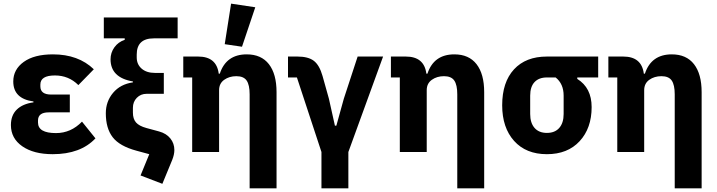

<svg xmlns="http://www.w3.org/2000/svg" viewBox="-20 -836 3942 1056"><path d="M431 -167 505 -75Q423 12 270 12Q165 12 102.5 -31.5Q40 -75 40 -148Q40 -202 72.5 -233.5Q105 -265 164 -273V-278Q53 -293 53 -388Q53 -454 110.5 -495.5Q168 -537 271 -537Q411 -537 496 -455L411 -368Q358 -421 282 -421Q202 -421 202 -371V-361Q202 -316 261 -316H364V-218H248Q189 -218 189 -173V-162Q189 -104 288 -104Q370 -104 431 -167Z M957 -625H826Q732 -625 732 -536V-520Q732 -482 759 -458.5Q786 -435 832 -435H881V-320H786Q754 -320 732.5 -298Q711 -276 711 -243V-217Q711 -182 728 -162.5Q745 -143 785 -132L855 -113Q895 -102 917 -74.5Q939 -47 939 -11Q939 14 927 44L873 175L753 129L801 12L731 -7Q638 -32 600 -81Q562 -130 562 -213Q562 -278 602 -325.5Q642 -373 711 -383V-388Q588 -409 588 -510Q588 -546 609 -575.5Q630 -605 666 -617V-625H551V-740H957Z M1384 -796 1311 -579 1216 -593 1251 -816ZM1185 0H1037V-410H988V-525H1070Q1171 -525 1183 -431H1189Q1224 -537 1337 -537Q1417 -537 1459 -483Q1501 -429 1501 -329V200H1353V-317Q1353 -369 1336.5 -393Q1320 -417 1280 -417Q1241 -417 1213 -397Q1185 -377 1185 -340Z M1748 200V0L1613 -410H1564V-525H1616Q1675 -525 1706 -501.5Q1737 -478 1754 -418L1789 -293L1822 -145H1830L1871 -293L1947 -525H2087L1896 0V200Z M2327 0H2179V-410H2130V-525H2212Q2313 -525 2325 -431H2331Q2366 -537 2479 -537Q2559 -537 2601 -483Q2643 -429 2643 -329V200H2495V-317Q2495 -369 2478.5 -393Q2462 -417 2422 -417Q2383 -417 2355 -397Q2327 -377 2327 -340Z M3270 -410H3155V-402Q3234 -353 3234 -247Q3234 -131 3168 -59.5Q3102 12 2988 12Q2873 12 2807.5 -61Q2742 -134 2742 -257Q2742 -384 2807 -454.5Q2872 -525 2988 -525H3270ZM3036 -410H2988Q2944 -410 2920 -384.5Q2896 -359 2896 -310V-209Q2896 -160 2920 -132.5Q2944 -105 2988 -105Q3032 -105 3056 -132.5Q3080 -160 3080 -209V-310Q3080 -375 3036 -410Z M3523 0H3375V-410H3326V-525H3408Q3509 -525 3521 -431H3527Q3562 -537 3675 -537Q3755 -537 3797 -483Q3839 -429 3839 -329V200H3691V-317Q3691 -369 3674.5 -393Q3658 -417 3618 -417Q3579 -417 3551 -397Q3523 -377 3523 -340Z"/></svg>

Font: Aneliza
Style: Bold
Weight: 700
Designer: Mike Abbink, Paul van der Laan, Pieter van Rosmalen
Foundry: Bold Monday
Version: Version 3.0